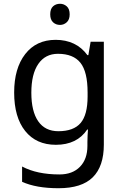

<svg xmlns="http://www.w3.org/2000/svg" viewBox="-20 -757 655 1017"><path d="M275 -546Q328 -546 370.5 -526Q413 -506 443 -465H448L460 -536H530V9Q530 124 471.5 182Q413 240 290 240Q172 240 97 206V125Q176 167 295 167Q364 167 403.5 126.5Q443 86 443 16V-5Q443 -17 444 -39.5Q445 -62 446 -71H442Q388 10 276 10Q172 10 113.5 -63Q55 -136 55 -267Q55 -395 113.5 -470.5Q172 -546 275 -546ZM287 -472Q220 -472 183 -418.5Q146 -365 146 -266Q146 -167 182.5 -114.5Q219 -62 289 -62Q370 -62 407 -105.5Q444 -149 444 -246V-267Q444 -377 406 -424.5Q368 -472 287 -472ZM298 -737Q318 -737 333.5 -723.5Q349 -710 349 -681Q349 -653 333.5 -639Q318 -625 298 -625Q276 -625 261 -639Q246 -653 246 -681Q246 -710 261 -723.5Q276 -737 298 -737Z"/></svg>

Font: Noto Sans Ugaritic
Style: Regular
Weight: 400
Designer: Monotype Design Team
Foundry: Monotype Imaging Inc.
Version: Version 2.001; ttfautohint (v1.8.4.7-5d5b)